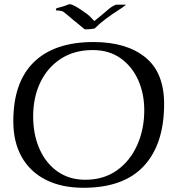

<svg xmlns="http://www.w3.org/2000/svg" viewBox="-20 -872 838 909"><path d="M311 -852Q318 -852 333.5 -844Q349 -836 366 -824Q395 -805 405.5 -794.5Q416 -784 424 -775Q427 -771 430 -775Q472 -809 490.5 -825.5Q509 -842 527 -849Q529 -850 534.5 -850Q540 -850 547 -850Q556 -850 565.5 -850Q575 -850 576 -849Q563 -838 537 -821.5Q511 -805 482 -783.5Q453 -762 428 -737Q418 -735 407 -734Q396 -733 388 -733Q381 -733 380 -734L324 -780Q309 -793 297.5 -802.5Q286 -812 282 -815Q275 -820 263 -821.5Q251 -823 244 -823L247 -833Q257 -835 275 -840.5Q293 -846 304 -851Q306 -852 311 -852ZM375 17Q272 17 197.5 -20.5Q123 -58 83 -128.5Q43 -199 43 -298Q43 -483 140.5 -578Q238 -673 423 -673Q578 -673 667.5 -601Q757 -529 757 -380Q757 -190 661.5 -86.5Q566 17 375 17ZM384 -21Q471 -21 533.5 -65.5Q596 -110 629.5 -185Q663 -260 663 -350Q663 -429 634 -493.5Q605 -558 550.5 -596.5Q496 -635 419 -635Q332 -635 268.5 -594Q205 -553 171 -482Q137 -411 137 -321Q137 -235 167 -167Q197 -99 252.5 -60Q308 -21 384 -21Z"/></svg>

Font: Luxurious Roman
Style: Regular
Weight: 400
Designer: Robert E. Leuschke
Foundry: Robert E. Leuschke
Version: Version 1.010; ttfautohint (v1.8.3)